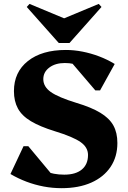

<svg xmlns="http://www.w3.org/2000/svg" viewBox="-20 -967 668 1003"><path d="M301.8 16Q254.2 16 208 7.3Q161.8 -1.4 118 -18Q74.2 -34.6 34.6 -58L103 -203.4H127.8L276 -25.6H152.8V-123Q169.4 -92.4 214.3 -73.5Q259.2 -54.6 315.4 -54.6Q375.2 -54.6 407.5 -81.5Q439.8 -108.4 439.8 -157.4Q439.8 -197.6 400.6 -225Q361.4 -252.4 266.8 -281.4Q188.6 -305.6 141.5 -333.8Q94.4 -362 73.6 -400.2Q52.8 -438.4 52.8 -491Q52.8 -590.2 125.7 -648.1Q198.6 -706 324.2 -706Q366.4 -706 410.5 -697.4Q454.6 -688.8 497.8 -672.5Q541 -656.2 579.2 -632.8L502.8 -494.8H478L332.8 -664.8H462.4L461 -567.4Q443.4 -599.8 405.1 -618.8Q366.8 -637.8 318.6 -637.8Q269.2 -637.8 237.7 -614.2Q206.2 -590.6 206.2 -553.6Q206.2 -514.2 245.4 -486.4Q284.6 -458.6 379.2 -429.6Q457.6 -406.2 504.6 -377.6Q551.6 -349 572.4 -311.3Q593.2 -273.6 593.2 -220Q593.2 -148.2 557.6 -95.1Q522 -42 456.7 -13Q391.4 16 301.8 16ZM134.2 -946.6 321 -868.8H309L495.8 -946.6L510.2 -930.6L343 -742.4H287L119.8 -930.6Z"/></svg>

Font: Platypi Light
Style: Regular
Weight: 300
Designer: David Sargent
Foundry: Bolt Cutter Type
Version: Version 1.200